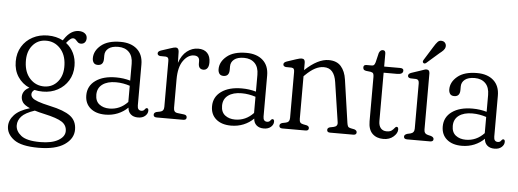

<svg xmlns="http://www.w3.org/2000/svg" viewBox="-53 -769 3154 1169"><g transform="rotate(5 1523.5 -184.5)"><path d="M262.5 -13Q347.5 5 386.8 34.2Q426 63.5 426 117.5Q426 172.5 371.8 209.5Q317.5 246.5 213 246.5Q108 246.5 62.8 212.8Q17.5 179 17.5 131.5Q17.5 94 47.2 62Q77 30 141 11Q107 -4 96.2 -20.2Q85.5 -36.5 85.5 -55Q85.5 -72.5 95.8 -87.8Q106 -103 127 -112.5Q82 -132.5 56 -172.2Q30 -212 30 -265.5Q30 -317 53.8 -356.2Q77.5 -395.5 118.8 -417.5Q160 -439.5 212 -439.5Q263.5 -439.5 304 -418L310 -426.5Q347.5 -483 397 -483Q420 -483 434 -472.2Q448 -461.5 448 -443Q448 -427 439.2 -417.2Q430.5 -407.5 415.5 -407.5Q403.5 -407.5 396.2 -414.8Q389 -422 382.2 -429Q375.5 -436 365 -436Q350.5 -436 325.5 -404Q355.5 -381.5 372.2 -346.8Q389 -312 389 -269Q389 -218 365.2 -179.2Q341.5 -140.5 301 -118.5Q260.5 -96.5 210 -96.5Q183 -96.5 159 -102Q142.5 -91 142.5 -75Q142.5 -63 151.8 -53Q161 -43 187 -33.5Q213 -24 262.5 -13ZM202.5 -407Q151.5 -406.5 120 -367.5Q88.5 -328.5 91.5 -266Q94 -203 129.2 -165.5Q164.5 -128 216.5 -128.5Q267.5 -129.5 299 -168.5Q330.5 -207.5 327.5 -270Q325 -333 289.5 -370.5Q254 -408 202.5 -407ZM70 121.5Q70 157 104 184Q138 211 221 211Q291 211 330.8 188Q370.5 165 370.5 131Q370.5 95.5 340.2 75.5Q310 55.5 232 38.5Q197.5 31 172 23Q114 42.5 92 67Q70 91.5 70 121.5Z M476 -97.5Q476 -154.5 522.5 -188Q569 -221.5 647.5 -221.5Q693.5 -221.5 734.5 -209.5V-312.5Q734.5 -359 710.2 -383.5Q686 -408 645 -408Q605 -408 584.5 -391.5Q564 -375 564 -349V-328Q564 -287.5 529 -287.5Q511.5 -287.5 503.8 -298.5Q496 -309.5 496 -326Q496 -371 537.2 -405.2Q578.5 -439.5 656.5 -439.5Q720 -439.5 757 -406.5Q794 -373.5 794 -313V-62.5Q794 -32.5 818.5 -32.5Q832 -32.5 839 -44Q844.5 -51.5 849.5 -51.5Q860.5 -51.5 860.5 -36.5Q860.5 -18.5 844.5 -4.2Q828.5 10 801 10Q773 10 756.5 -4.8Q740 -19.5 738.5 -45Q712.5 -19 677.2 -4.5Q642 10 601.5 10Q543.5 10 509.8 -18.8Q476 -47.5 476 -97.5ZM536.5 -106Q536.5 -67 561 -48Q585.5 -29 622.5 -29Q687.5 -29 734.5 -79V-178Q715 -184.5 693.8 -188.2Q672.5 -192 649 -192Q597 -192 566.8 -169.5Q536.5 -147 536.5 -106Z M1013 -410.5 1014.5 -342.5Q1031 -391 1062.2 -415.2Q1093.5 -439.5 1130.5 -439.5Q1166.5 -439.5 1186 -419.2Q1205.5 -399 1205.5 -361.5Q1205.5 -338 1196.5 -326.2Q1187.5 -314.5 1173 -314.5Q1142 -314.5 1142 -350.5V-364Q1142 -396 1108.5 -396Q1072 -396 1043.5 -356.5Q1015 -317 1015 -240.5V-68Q1015 -54.5 1020.5 -46.8Q1026 -39 1041 -37.5L1078.5 -33Q1096.5 -31 1096.5 -15.5Q1096.5 0 1076.5 0H914.5Q895 0 895 -15.5Q895 -28 910.5 -33L932.5 -37.5Q955.5 -42 955.5 -68V-349Q955.5 -362 951.5 -367.5Q947.5 -373 937.5 -374L902.5 -374.5Q886.5 -377.5 886.5 -390Q886.5 -402 905.5 -408.5L962 -427Q984 -434.5 993.5 -434.5Q1011.5 -434.5 1013 -410.5Z M1244.5 -97.5Q1244.5 -154.5 1291 -188Q1337.5 -221.5 1416 -221.5Q1462 -221.5 1503 -209.5V-312.5Q1503 -359 1478.8 -383.5Q1454.5 -408 1413.5 -408Q1373.5 -408 1353 -391.5Q1332.5 -375 1332.5 -349V-328Q1332.5 -287.5 1297.5 -287.5Q1280 -287.5 1272.2 -298.5Q1264.5 -309.5 1264.5 -326Q1264.5 -371 1305.8 -405.2Q1347 -439.5 1425 -439.5Q1488.5 -439.5 1525.5 -406.5Q1562.5 -373.5 1562.5 -313V-62.5Q1562.5 -32.5 1587 -32.5Q1600.5 -32.5 1607.5 -44Q1613 -51.5 1618 -51.5Q1629 -51.5 1629 -36.5Q1629 -18.5 1613 -4.2Q1597 10 1569.5 10Q1541.5 10 1525 -4.8Q1508.5 -19.5 1507 -45Q1481 -19 1445.8 -4.5Q1410.5 10 1370 10Q1312 10 1278.2 -18.8Q1244.5 -47.5 1244.5 -97.5ZM1305 -106Q1305 -67 1329.5 -48Q1354 -29 1391 -29Q1456 -29 1503 -79V-178Q1483.5 -184.5 1462.2 -188.2Q1441 -192 1417.5 -192Q1365.5 -192 1335.2 -169.5Q1305 -147 1305 -106Z M1783.5 -411.5V-365.5Q1862 -439.5 1928.5 -439.5Q1977.5 -439.5 2003.5 -409.8Q2029.5 -380 2036.5 -330L2074.5 -68Q2076.5 -54 2080.5 -47Q2084.5 -40 2097.5 -37.5L2120 -33Q2135.5 -27.5 2135.5 -15.5Q2135.5 0 2116 0H1974Q1955.5 0 1955.5 -15.5Q1955.5 -27.5 1970 -32L1992.5 -36.5Q2019 -42 2015 -67L1978.5 -309.5Q1972.5 -350.5 1954 -372.2Q1935.5 -394 1902 -394Q1876 -394 1849 -380Q1822 -366 1790 -334.5L1783.5 -328V-68Q1783.5 -53.5 1788.5 -46.2Q1793.5 -39 1806.5 -36.5L1829 -32Q1843.5 -27.5 1843.5 -15.5Q1843.5 0 1824.5 0H1683Q1663.5 0 1663.5 -15.5Q1663.5 -28 1679 -33L1701 -37.5Q1724 -42 1724 -68V-349Q1724 -362 1720 -367.5Q1716 -373 1706 -374L1671 -374.5Q1655 -377.5 1655 -390Q1655 -402 1674 -408.5L1729.5 -427Q1743 -431.5 1750.2 -433Q1757.5 -434.5 1763 -434.5Q1783.5 -434.5 1783.5 -411.5Z M2188.5 -390.5 2159 -394Q2147.5 -396.5 2144.5 -402Q2141.5 -407.5 2141.5 -414Q2141.5 -429.5 2159.5 -429.5H2192.5Q2200.5 -429.5 2205 -433.8Q2209.5 -438 2213.5 -450.5L2227.5 -509Q2235.5 -528.5 2251 -528.5Q2267.5 -528.5 2267.5 -508.5V-429.5H2364.5Q2386 -429.5 2386 -415Q2386 -392 2350.5 -392H2267.5V-96.5Q2267.5 -68.5 2280.5 -53.2Q2293.5 -38 2316.5 -38Q2337 -38 2347.2 -46Q2357.5 -54 2363.5 -62.2Q2369.5 -70.5 2375.5 -70.5Q2386 -70.5 2386 -54.5Q2386 -32 2362 -11Q2338 10 2300.5 10Q2258.5 10 2233.2 -14.8Q2208 -39.5 2208 -90V-361.5Q2208 -374.5 2204.5 -381.2Q2201 -388 2188.5 -390.5Z M2545.5 -412V-69Q2545.5 -43.5 2568.5 -38L2587.5 -33.5Q2605.5 -27.5 2605.5 -15.5Q2605.5 0 2585.5 0H2445Q2425 0 2425 -15.5Q2425 -27.5 2443 -33.5L2463 -38Q2486 -44 2486 -69V-346Q2486 -369.5 2468 -371L2433 -372Q2417 -374.5 2417 -387Q2417 -399.5 2436 -406L2491.5 -424.5Q2502 -428 2510.8 -431.2Q2519.5 -434.5 2525 -434.5Q2545.5 -434.5 2545.5 -412ZM2555.5 -575Q2568 -596 2579 -607.5Q2590 -619 2606.5 -615.5Q2619 -613.5 2625.5 -603.5Q2632 -593.5 2630 -581.5Q2628 -569.5 2618.8 -559.8Q2609.5 -550 2595.5 -539.5L2519.5 -473Q2509 -466 2502.5 -473Q2498.5 -477 2499.5 -482Q2500.5 -487 2503.5 -491.5Z M2654.5 -97.5Q2654.5 -154.5 2701 -188Q2747.5 -221.5 2826 -221.5Q2872 -221.5 2913 -209.5V-312.5Q2913 -359 2888.8 -383.5Q2864.5 -408 2823.5 -408Q2783.5 -408 2763 -391.5Q2742.5 -375 2742.5 -349V-328Q2742.5 -287.5 2707.5 -287.5Q2690 -287.5 2682.2 -298.5Q2674.5 -309.5 2674.5 -326Q2674.5 -371 2715.8 -405.2Q2757 -439.5 2835 -439.5Q2898.5 -439.5 2935.5 -406.5Q2972.5 -373.5 2972.5 -313V-62.5Q2972.5 -32.5 2997 -32.5Q3010.5 -32.5 3017.5 -44Q3023 -51.5 3028 -51.5Q3039 -51.5 3039 -36.5Q3039 -18.5 3023 -4.2Q3007 10 2979.5 10Q2951.5 10 2935 -4.8Q2918.5 -19.5 2917 -45Q2891 -19 2855.8 -4.5Q2820.5 10 2780 10Q2722 10 2688.2 -18.8Q2654.5 -47.5 2654.5 -97.5ZM2715 -106Q2715 -67 2739.5 -48Q2764 -29 2801 -29Q2866 -29 2913 -79V-178Q2893.5 -184.5 2872.2 -188.2Q2851 -192 2827.5 -192Q2775.5 -192 2745.2 -169.5Q2715 -147 2715 -106Z"/></g></svg>

Font: Fraunces 144pt S100 Light
Style: Regular
Weight: 300
Version: Version 1.000; ttfautohint (v1.8.3)